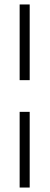

<svg xmlns="http://www.w3.org/2000/svg" viewBox="-20 -740 222 860"><path d="M68 -381V-720H113V-381ZM68 100V-239H113V100Z"/></svg>

Font: DM Sans 28pt ExtraLight
Style: Regular
Weight: 250
Version: Version 4.004;gftools[0.9.30]